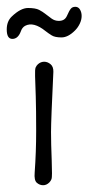

<svg xmlns="http://www.w3.org/2000/svg" viewBox="-35 -547 261 567"><path d="M122.6 -335Q115.7 -191.4 115.7 -157.2Q115.7 -123 117.7 -73.7Q119.6 -24.4 117.2 -18.3Q114.7 -12.2 110.8 -8.3Q102.5 0 92.3 0Q82 0 73.7 -7.3Q65.4 -14.6 67.4 -37.1Q71.8 -98.1 71.8 -160.4Q71.8 -222.7 70.6 -262.2Q69.3 -301.8 68.6 -322Q67.9 -342.3 70.3 -347.9Q72.8 -353.5 77.1 -357.4Q85.4 -364.7 95.5 -364.7Q105.5 -364.7 114.3 -357.4Q123 -350.1 122.6 -335ZM-15.1 -460Q-15.1 -483.9 -0.5 -498Q25.9 -523.4 47.9 -523.4Q69.8 -523.4 80.6 -517.8Q91.3 -512.2 100.1 -505.1Q108.9 -498 117.7 -491.9Q126.5 -485.8 136.7 -485.4Q155.8 -484.4 162.6 -500Q169.4 -515.6 174.1 -521.2Q178.7 -526.9 187.5 -526.9Q196.3 -526.9 201.2 -518.8Q206.1 -510.7 206.1 -499.8Q206.1 -488.8 200.7 -477.3Q195.3 -465.8 186.5 -457Q166 -436.5 146.7 -436.5Q127.4 -436.5 117.9 -442.4Q108.4 -448.2 99.6 -455.1Q64 -483.9 39.1 -470.7Q30.3 -465.8 26.4 -454.1Q18.1 -432.1 1.5 -432.1Q-15.1 -432.1 -15.1 -460Z"/></svg>

Font: Pompiere
Style: Regular
Weight: 400
Designer: Karolina Lach
Foundry: Sorkin Type Co.
Version: Version 1.002